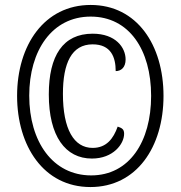

<svg xmlns="http://www.w3.org/2000/svg" viewBox="-20 -745 729 775"><path d="M345 10C531 10 640 -151 640 -358C640 -563 533 -725 346 -725C159 -725 49 -563 49 -358C49 -156 156 10 345 10ZM348 -37C193 -37 98 -173 98 -359C98 -541 190 -678 346 -678C501 -678 590 -544 590 -358C590 -173 502 -37 348 -37ZM351 -105C437 -105 481 -164 481 -205C481 -223 473 -228 455 -234C438 -186 410 -148 354 -148C278 -148 234 -224 234 -366C234 -490 269 -566 354 -566C428 -566 447 -514 447 -458C469 -458 487 -473 487 -505C487 -553 447 -609 354 -609C234 -609 177 -520 177 -364C177 -195 244 -105 351 -105Z"/></svg>

Font: Noto Serif Bengali ExtraCondensed
Style: Regular
Weight: 400
Width: 2
Designer: Juan Bruce, Universal Thirst, Indian Type Foundry and the Monotype Design Team.
Foundry: Monotype Imaging Inc.
Version: Version 2.003